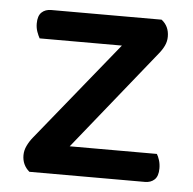

<svg xmlns="http://www.w3.org/2000/svg" viewBox="-41 -509 554 551"><g transform="rotate(5 236.0 -234.0)"><path d="M63 0Q42 -18 42 -46Q42 -60 48.5 -73.5Q55 -87 64 -98L296 -384H59Q55 -391 51 -402Q47 -413 47 -426Q47 -448 57.5 -458Q68 -468 85 -468H403Q425 -451 425 -421Q425 -407 419 -394.5Q413 -382 403 -370L172 -83H423Q427 -77 430.5 -66Q434 -55 434 -42Q434 -20 423.5 -10Q413 0 396 0Z"/></g></svg>

Font: Baloo Da 2 Medium
Style: Regular
Weight: 500
Designer: Noopur Datye, Sulekha Rajkumar and Ek Type
Foundry: Ek Type
Version: Version 1.640;hotconv 1.0.111;makeotfexe 2.5.65597; ttfautoh